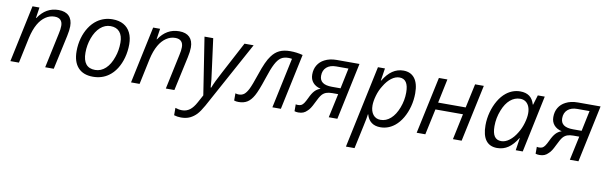

<svg xmlns="http://www.w3.org/2000/svg" viewBox="-50 -1043 5622 1780"><g transform="rotate(10 2761.5 -152.5)"><path d="M145 -536.1H210.4L195.3 -435.1H198.7Q235.4 -490.2 282.7 -517.3Q330.1 -544.4 390.1 -544.4Q454.1 -544.4 487.8 -511Q521.5 -477.5 521.5 -415Q521.5 -376 509.3 -320.8L439.5 0H358.9L429.2 -329.6Q439 -370.6 439 -403.8Q439 -439.5 420.2 -458.5Q401.4 -477.5 364.3 -477.5Q318.8 -477.5 279.1 -450.4Q239.3 -423.3 211.4 -374.5Q180.7 -321.3 163.1 -241.7L111.8 0H31.2Z M619.6 -198.2Q619.6 -261.7 636 -320.1Q652.3 -378.4 682.9 -425.5Q713.4 -472.7 754.9 -502Q818.4 -546.4 898.4 -546.4Q959 -546.4 1001.7 -522.5Q1044.4 -498.5 1066.9 -452.9Q1089.4 -407.2 1089.4 -343.8Q1089.4 -278.8 1073.2 -219Q1057.1 -159.2 1026.9 -111.6Q996.6 -64 955.1 -34.7Q892.6 9.8 809.6 9.8Q717.3 9.8 668.5 -43.9Q619.6 -97.7 619.6 -198.2ZM983.9 -209.5Q1006.3 -271 1006.3 -345.7Q1006.3 -410.6 976.3 -445.8Q946.3 -481 890.6 -481Q837.4 -481 794.7 -442.9Q752 -404.8 727.1 -335.9Q703.1 -269.5 703.1 -198.7Q703.1 -55.7 818.4 -55.7Q873 -55.7 916.3 -95.9Q959.5 -136.2 983.9 -209.5Z M1280.8 -536.1H1346.2L1331.1 -435.1H1334.5Q1371.1 -490.2 1418.5 -517.3Q1465.8 -544.4 1525.9 -544.4Q1589.8 -544.4 1623.5 -511Q1657.2 -477.5 1657.2 -415Q1657.2 -376 1645 -320.8L1575.2 0H1494.6L1564.9 -329.6Q1574.7 -370.6 1574.7 -403.8Q1574.7 -439.5 1555.9 -458.5Q1537.1 -477.5 1500 -477.5Q1454.6 -477.5 1414.8 -450.4Q1375 -423.3 1347.2 -374.5Q1316.4 -321.3 1298.8 -241.7L1247.6 0H1167Z M1613.3 230.5V161.1Q1645.5 172.4 1676.8 172.4Q1718.8 172.4 1751 147.9Q1781.7 124 1808.1 75.2L1847.7 2.4L1764.2 -536.1H1846.2L1881.8 -266.6Q1900.9 -132.8 1902.3 -81.5H1907.7Q1927.7 -135.7 1982.9 -238.3L2140.6 -536.1H2226.6L1883.3 92.3Q1850.6 150.4 1824 178.5Q1797.4 206.5 1763.2 223.1Q1727.1 240.2 1678.7 240.2Q1644 240.2 1613.3 230.5Z M2137.7 -0.5V-68.4Q2153.8 -63 2168.9 -63Q2199.2 -63 2219.5 -78.6Q2239.7 -94.2 2259.3 -132.3Q2279.3 -171.9 2314.9 -277.8Q2357.9 -407.7 2397.5 -459Q2428.7 -502.4 2470.2 -522Q2511.7 -541.5 2571.8 -541.5Q2630.4 -541.5 2689.5 -526.4L2577.6 0H2497.6L2598.6 -474.1Q2581.1 -477.1 2564.5 -477.1Q2522 -477.1 2494.6 -458.3Q2467.3 -439.5 2443.4 -394Q2418.5 -347.2 2387.2 -250Q2348.1 -130.9 2321.3 -83.5Q2294.9 -36.1 2261.7 -15.1Q2228.5 5.9 2179.2 5.9Q2154.8 5.9 2137.7 -0.5Z M2706.1 0V-65.4Q2713.9 -62.5 2727.1 -62.5Q2746.1 -62.5 2758.5 -68.8Q2771 -75.2 2782.7 -92Q2794.4 -108.9 2810.1 -142.1Q2832 -189.5 2854.2 -213.1Q2876.5 -236.8 2908.2 -247.1Q2860.4 -258.3 2834.5 -288.6Q2808.6 -318.8 2808.6 -363.8Q2808.6 -414.6 2831.1 -451.9Q2853.5 -489.3 2895 -510.7Q2942.9 -536.1 3009.8 -536.1H3223.1L3109.4 0H3028.3L3077.1 -226.1H3021.5Q2987.3 -226.1 2964.8 -217.8Q2942.4 -209.5 2925.8 -190.9Q2907.2 -169.9 2878.4 -108.9Q2849.6 -47.9 2825.2 -28.3Q2809.1 -11.2 2789.3 -2.9Q2769.5 5.4 2742.2 5.4Q2722.2 5.4 2706.1 0ZM3089.4 -283.2 3129.9 -476.1H3014.6Q2957 -476.1 2924.3 -447Q2891.6 -418 2891.6 -366.7Q2891.6 -283.2 3007.8 -283.2Z M3397 -536.1H3462.9L3444.8 -418.9H3448.2Q3487.3 -483.9 3533.7 -515.1Q3580.1 -546.4 3636.2 -546.4Q3705.1 -546.4 3742.2 -498.3Q3779.3 -450.2 3779.3 -357.9Q3779.3 -294.4 3763.4 -233.6Q3747.6 -172.9 3718.3 -122.8Q3689 -72.8 3649.4 -40.5Q3588.9 8.3 3514.6 8.3Q3412.1 8.3 3383.8 -90.3H3381.3Q3377.4 -55.7 3360.4 21.5L3313.5 240.2H3232.4ZM3668.9 -206.1Q3695.8 -275.9 3695.8 -350.1Q3695.8 -477.1 3611.3 -477.1Q3572.8 -477.1 3535.2 -448.7Q3497.6 -420.4 3466.8 -368.2Q3439 -325.2 3423.8 -271.7Q3408.7 -218.3 3408.7 -179.2Q3408.7 -124.5 3434.3 -92Q3460 -59.6 3504.9 -59.6Q3556.6 -59.6 3599.4 -97.7Q3642.1 -135.7 3668.9 -206.1Z M3970.7 -536.1H4050.8L4003.4 -310.1H4262.7L4311.5 -536.1H4393.6L4279.3 0H4197.3L4249 -243.2H3989.7L3937.5 0H3856Z M4472.2 -179.7Q4472.2 -242.2 4488.8 -303.5Q4505.4 -364.7 4535.4 -415.5Q4565.4 -466.3 4605 -497.6Q4664.6 -544.4 4736.3 -544.4Q4789.6 -544.4 4823 -519.8Q4856.4 -495.1 4870.6 -444.3H4874L4901.9 -536.1H4967.3L4854.5 0H4788.6L4806.2 -116.7H4803.2Q4764.6 -53.2 4718.5 -21.7Q4672.4 9.8 4613.8 9.8Q4543.5 9.8 4507.8 -38.1Q4472.2 -85.9 4472.2 -179.7ZM4786.1 -169.4Q4812.5 -211.9 4827.6 -264.2Q4842.8 -316.4 4842.8 -356.9Q4842.8 -391.1 4832.5 -417.5Q4822.3 -443.8 4801.8 -460Q4779.3 -477.1 4747.6 -477.1Q4695.8 -477.1 4653.8 -441.2Q4611.8 -405.3 4585 -336.9Q4555.7 -263.7 4555.7 -186Q4555.7 -121.1 4576.7 -90.3Q4597.7 -59.6 4640.6 -59.6Q4679.2 -59.6 4717.5 -88.9Q4755.9 -118.2 4786.1 -169.4Z M4975.6 0V-65.4Q4983.4 -62.5 4996.6 -62.5Q5015.6 -62.5 5028.1 -68.8Q5040.5 -75.2 5052.2 -92Q5064 -108.9 5079.6 -142.1Q5101.6 -189.5 5123.8 -213.1Q5146 -236.8 5177.7 -247.1Q5129.9 -258.3 5104 -288.6Q5078.1 -318.8 5078.1 -363.8Q5078.1 -414.6 5100.6 -451.9Q5123 -489.3 5164.6 -510.7Q5212.4 -536.1 5279.3 -536.1H5492.7L5378.9 0H5297.9L5346.7 -226.1H5291Q5256.8 -226.1 5234.4 -217.8Q5211.9 -209.5 5195.3 -190.9Q5176.8 -169.9 5147.9 -108.9Q5119.1 -47.9 5094.7 -28.3Q5078.6 -11.2 5058.8 -2.9Q5039.1 5.4 5011.7 5.4Q4991.7 5.4 4975.6 0ZM5358.9 -283.2 5399.4 -476.1H5284.2Q5226.6 -476.1 5193.8 -447Q5161.1 -418 5161.1 -366.7Q5161.1 -283.2 5277.3 -283.2Z"/></g></svg>

Font: Viking Open Sans
Style: Italic
Weight: 400
Italic angle: -12°
Foundry: Ascender Corporation
Version: Version 2.000